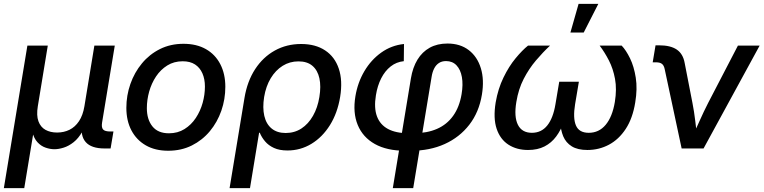

<svg xmlns="http://www.w3.org/2000/svg" viewBox="-33 -764 3929 988"><path d="M-13.2 204.1 107.9 -529.3H212.9L161.6 -217.3Q153.8 -169.9 164.8 -139.9Q175.8 -109.9 200.9 -95.9Q226.1 -82 260.7 -82Q295.9 -82 324.7 -96.2Q353.5 -110.4 373.5 -140.4Q393.6 -170.4 401.4 -217.3L452.6 -529.3H557.6L492.2 -132.8Q488.3 -107.9 497.6 -97.7Q506.8 -87.4 534.2 -87.4H550.8L536.1 0H505.4Q437 0 408.2 -32.7Q379.4 -65.4 389.6 -127.4L397.9 -176.8H419.4Q410.6 -122.6 390.9 -87.4Q371.1 -52.2 345.7 -32.2Q320.3 -12.2 294.4 -4.2Q268.6 3.9 247.1 3.9Q225.1 3.9 201.7 -4.2Q178.2 -12.2 159.7 -32.2Q141.1 -52.2 133.1 -87.4Q125 -122.6 133.8 -176.8H154.8L91.8 204.1Z M832.5 11.7Q765.6 11.7 717.5 -15.9Q669.4 -43.5 643.3 -93Q617.2 -142.6 617.2 -209Q617.2 -272.5 637.9 -331.8Q658.7 -391.1 697.3 -437.7Q735.8 -484.4 790 -511.5Q844.2 -538.6 911.1 -538.6Q978.5 -538.6 1026.6 -511.2Q1074.7 -483.9 1100.6 -433.8Q1126.5 -383.8 1126.5 -317.4Q1126.5 -253.4 1106 -194.3Q1085.4 -135.3 1046.9 -88.9Q1008.3 -42.5 954.1 -15.4Q899.9 11.7 832.5 11.7ZM836.4 -78.1Q881.8 -78.1 916.5 -99.9Q951.2 -121.6 974.6 -157Q998 -192.4 1009.8 -234.6Q1021.5 -276.9 1021.5 -318.4Q1021.5 -357.4 1008.5 -386.7Q995.6 -416 970.5 -432.4Q945.3 -448.7 907.2 -448.7Q862.3 -448.7 827.9 -427.2Q793.5 -405.8 770 -370.6Q746.6 -335.4 734.6 -292.7Q722.7 -250 722.7 -207.5Q722.7 -149.4 751.2 -113.8Q779.8 -78.1 836.4 -78.1Z M1148.4 204.1 1225.1 -260.3Q1239.3 -345.7 1279.8 -408Q1320.3 -470.2 1381.1 -503.9Q1441.9 -537.6 1516.6 -537.6Q1590.3 -537.6 1640.1 -504.6Q1689.9 -471.7 1710.4 -410.6Q1731 -349.6 1717.3 -265.1Q1703.6 -182.1 1664.8 -120.1Q1626 -58.1 1569.6 -23.9Q1513.2 10.3 1446.3 10.3Q1404.8 10.3 1376.7 -2.7Q1348.6 -15.6 1331.1 -36.4Q1313.5 -57.1 1303.7 -81.1H1300.3L1253.4 204.1ZM1437 -79.6Q1482.4 -79.6 1518.1 -102.8Q1553.7 -126 1577.6 -168Q1601.6 -210 1610.4 -264.6Q1619.6 -319.8 1610.6 -361.1Q1601.6 -402.3 1574.7 -425.3Q1547.9 -448.2 1502.9 -448.2Q1458 -448.2 1421.4 -425.3Q1384.8 -402.3 1360.1 -361.3Q1335.4 -320.3 1326.2 -265.1Q1317.4 -209.5 1327.1 -167.5Q1336.9 -125.5 1365 -102.5Q1393.1 -79.6 1437 -79.6Z M1988.3 204.1 2081.5 -360.8Q2090.8 -417 2115.2 -457Q2139.6 -497.1 2178.5 -518.6Q2217.3 -540 2269.5 -540Q2335 -540 2379.2 -506.1Q2423.3 -472.2 2441.4 -412.8Q2459.5 -353.5 2446.8 -276.9Q2432.1 -187 2382.1 -122.3Q2332 -57.6 2255.4 -22.9Q2178.7 11.7 2083 11.7H2051.8Q1958 11.7 1896 -22.9Q1834 -57.6 1807.9 -120.8Q1781.7 -184.1 1795.9 -269Q1807.6 -339.4 1842 -397.7Q1876.5 -456.1 1928.7 -493.4Q1981 -530.8 2045.9 -537.6L2044.9 -449.2Q2006.8 -445.3 1977.3 -422.1Q1947.8 -398.9 1928.5 -360.8Q1909.2 -322.8 1901.4 -273.9Q1890.6 -209 1906.7 -165.5Q1922.9 -122.1 1963.6 -100.3Q2004.4 -78.6 2066.9 -78.6H2098.1Q2164.6 -78.6 2215.6 -100.8Q2266.6 -123 2298.8 -168Q2331.1 -212.9 2342.3 -279.8Q2350.6 -329.1 2343.8 -367.4Q2336.9 -405.8 2316.2 -427.7Q2295.4 -449.7 2262.2 -449.7Q2240.7 -449.7 2225.6 -439.7Q2210.4 -429.7 2201.2 -411.6Q2191.9 -393.6 2188 -368.7L2093.3 204.1Z M2684.1 7.8Q2626 7.8 2583.5 -19.5Q2541 -46.9 2522.7 -101.1Q2504.4 -155.3 2517.6 -236.8Q2529.8 -307.6 2557.9 -365.2Q2585.9 -422.9 2620.4 -464.4Q2654.8 -505.9 2684.1 -529.3H2797.4Q2760.7 -495.1 2724.9 -452.9Q2689 -410.6 2661.9 -358.2Q2634.8 -305.7 2624 -239.3Q2611.3 -163.1 2632.1 -121.8Q2652.8 -80.6 2704.1 -80.6Q2752.9 -80.6 2783.2 -118.4Q2813.5 -156.2 2825.2 -227.5L2844.7 -343.3H2945.8L2926.3 -227.5Q2914.6 -156.2 2930.7 -118.4Q2946.8 -80.6 2996.6 -80.6Q3049.3 -80.6 3083.7 -121.8Q3118.2 -163.1 3130.9 -239.3Q3141.6 -305.2 3131.8 -357.9Q3122.1 -410.6 3100.3 -452.9Q3078.6 -495.1 3052.7 -529.3H3166Q3188.5 -505.9 3209 -463.9Q3229.5 -421.9 3238.5 -364.5Q3247.6 -307.1 3235.8 -236.8Q3222.7 -155.3 3187 -100.8Q3151.4 -46.4 3100.3 -19.3Q3049.3 7.8 2989.7 7.8Q2939.5 7.8 2909.2 -11Q2878.9 -29.8 2865.2 -62.7Q2851.6 -95.7 2850.1 -137.7H2868.7Q2853.5 -94.7 2829.1 -61.8Q2804.7 -28.8 2769 -10.5Q2733.4 7.8 2684.1 7.8ZM2902.3 -596.7 2944.3 -744.1H3045.9L2970.7 -596.7Z M3474.6 0 3387.2 -409.2Q3383.3 -427.7 3373 -435.5Q3362.8 -443.4 3341.8 -443.4H3325.7L3340.3 -530.8H3358.4Q3417.5 -530.8 3449.7 -508.8Q3481.9 -486.8 3490.2 -439.9L3530.3 -233.9Q3539.1 -189 3544.4 -143.8Q3549.8 -98.6 3555.2 -54.2H3527.3Q3547.9 -99.1 3567.9 -144Q3587.9 -189 3610.8 -233.9L3764.2 -529.3H3876L3587.4 0Z"/></svg>

Font: Inter 24pt Medium
Style: Italic
Weight: 500
Italic angle: -9.3988°
Designer: Rasmus Andersson
Foundry: rsms
Version: Version 4.001;git-66647c0bb